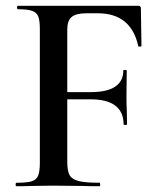

<svg xmlns="http://www.w3.org/2000/svg" viewBox="-20 -645 558 665"><path d="M470 -486Q470 -484 464.5 -483.5Q459 -483 459 -485Q434 -599 319 -599H279Q243 -599 228 -586Q213 -573 213 -543V-326H295Q351 -326 379 -345Q407 -364 407 -400Q407 -403 413 -403Q419 -403 419 -400L418 -313Q418 -282 419 -266L420 -215Q420 -212 414 -212Q408 -212 408 -215Q408 -257 379.5 -279Q351 -301 293 -301H213V-85Q213 -53 221 -38.5Q229 -24 252.5 -18Q276 -12 325 -12Q327 -12 327 -6Q327 0 325 0Q285 0 262 -1L163 -2L90 -1Q71 0 37 0Q34 0 34 -6Q34 -12 37 -12Q73 -12 89.5 -17Q106 -22 112 -36.5Q118 -51 118 -81V-544Q118 -574 112.5 -588Q107 -602 91 -607.5Q75 -613 42 -613Q39 -613 39 -619Q39 -625 42 -625H459Q468 -625 468 -616Z"/></svg>

Font: Cormorant SC SemiBold
Style: Regular
Weight: 600
Designer: Christian Thalmann (Catharsis Fonts)
Version: Version 3.000